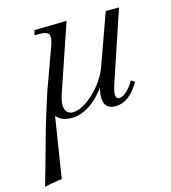

<svg xmlns="http://www.w3.org/2000/svg" viewBox="-172 -532 821 922"><g transform="rotate(-15 238.0 -71.5)"><path d="M-62 300Q-29 186 0 80.5Q29 -25 66 -137L141 -344Q156 -385 148 -400.5Q140 -416 103 -416H77L84 -440L244 -443L130 -108Q115 -63 123.5 -37Q132 -11 161 -11Q184 -11 211.5 -26Q239 -41 265.5 -66Q292 -91 313.5 -122Q335 -153 347 -186L438 -440H504L385 -85Q364 -19 393 -19Q410 -19 431.5 -39Q453 -59 468 -87L486 -75Q435 14 366 14Q322 14 312 -21.5Q302 -57 326 -124L331 -113Q288 -49 241.5 -17.5Q195 14 149 14Q112 14 90.5 -0.5Q69 -15 61 -35L76 -38L25 285Q12 286 -2 288.5Q-16 291 -30.5 293.5Q-45 296 -62 300Z"/></g></svg>

Font: Baskervville
Style: Italic
Weight: 400
Italic angle: -18°
Designer: ANRT
Foundry: ANRT
Version: Version 1.100